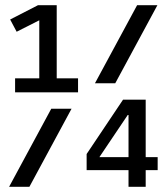

<svg xmlns="http://www.w3.org/2000/svg" viewBox="-20 -718 640 738"><path d="M474 0V-64H313V-126L453 -335H540V-114H586V-64H540V0ZM362 -114H474V-276H471ZM345 -398 507 -698H585L423 -398ZM15 0 177 -300H255L93 0ZM38 -363V-417H131V-640L44 -596L19 -643L126 -698H198V-417H280V-363Z"/></svg>

Font: IBM Plex Mono Text
Style: Regular
Weight: 450
Designer: Mike Abbink, Paul van der Laan, Pieter van Rosmalen
Foundry: Bold Monday
Version: Version 2.000